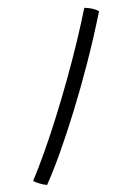

<svg xmlns="http://www.w3.org/2000/svg" viewBox="-91 -803 666 940"><g transform="rotate(-10 242.0 -333.0)"><path d="M395.5 -744.5Q419.5 -739.5 437 -731.8Q454.5 -724 463.5 -715Q417 -596.5 364.2 -480.2Q311.5 -364 257.8 -258.8Q204 -153.5 154.8 -67Q105.5 19.5 65.5 78Q49.5 74 30.5 64.8Q11.5 55.5 1.5 47Q39.5 -12 81.8 -86.5Q124 -161 167.2 -245Q210.5 -329 252 -416Q293.5 -503 330 -586.8Q366.5 -670.5 395.5 -744.5Z"/></g></svg>

Font: Grandstander Thin Light
Style: Regular
Weight: 300
Version: Version 1.200